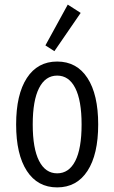

<svg xmlns="http://www.w3.org/2000/svg" viewBox="-20 -802 496 833"><path d="M228 11Q143 11 96.5 -60.5Q50 -132 50 -262Q50 -392 96.5 -463.5Q143 -535 228 -535Q313 -535 359.5 -463.5Q406 -392 406 -262Q406 -132 359.5 -60.5Q313 11 228 11ZM228 -50Q279 -50 306.5 -103.5Q334 -157 334 -262Q334 -366 306.5 -420Q279 -474 228 -474Q177 -474 149.5 -420Q122 -366 122 -262Q122 -158 149.5 -104Q177 -50 228 -50ZM216 -580 177 -605 274 -782 330 -746Z"/></svg>

Font: Ubuntu Sans Condensed
Style: Regular
Weight: 400
Width: 3
Designer: Dalton Maag Ltd
Foundry: Dalton Maag Ltd
Version: Version 1.006; ttfautohint (v1.8.4.7-5d5b)